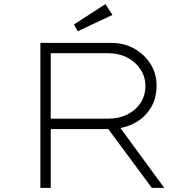

<svg xmlns="http://www.w3.org/2000/svg" viewBox="-20 -907 920 927"><path d="M175 0V-700H516Q579 -700 628 -672.5Q677 -645 706.5 -598.5Q736 -552 736 -494Q736 -430 706 -383Q676 -336 624.5 -310Q573 -284 506 -284H225V0ZM713 0 490 -301 535 -325 773 0ZM225 -334H500Q554 -334 595 -354.5Q636 -375 659 -410.5Q682 -446 682 -492Q682 -536 658.5 -572Q635 -608 594.5 -629Q554 -650 503 -650H225ZM355 -756 337 -789 489 -887 523 -835Z"/></svg>

Font: Lexend Tera ExtraLight
Style: Regular
Weight: 250
Designer: Bonnie Shaver-Troup, Thomas Jockin
Foundry: Lexend
Version: Version 1.007